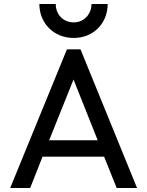

<svg xmlns="http://www.w3.org/2000/svg" viewBox="-20 -941 736 961"><path d="M519 -921H438C438 -869 399 -829 350 -829C295 -829 259 -869 259 -921H177C177 -825 249 -751 349 -751C448 -751 519 -825 519 -921ZM31 0H131L193 -157H501L564 0H666L383 -694H315ZM226 -239 348 -543 469 -239Z"/></svg>

Font: Outfit
Style: Regular
Weight: 400
Designer: Rodrigo Fuenzalida
Foundry: fragTYPE
Version: Version 1.100;gftools[0.9.27]